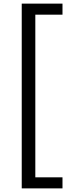

<svg xmlns="http://www.w3.org/2000/svg" viewBox="-20 -800 403 1060"><path d="M325 -780V-719H175V179H325V240H100V-780Z"/></svg>

Font: Enriqueta
Style: Regular
Weight: 400
Designer: Viviana Monsalve, Gustavo Ibarra
Foundry: Viviana Monsalve, Gustavo Ibarra
Version: Version 1.002